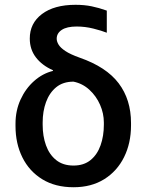

<svg xmlns="http://www.w3.org/2000/svg" viewBox="-20 -781 618 811"><path d="M105.8 -617.9Q105.5 -682.5 157.1 -721.6Q208.8 -760.7 299 -760.7Q336.3 -760.7 366.8 -754.4Q397.4 -748.2 431.1 -736.2V-642.8Q409.8 -651.3 374.6 -660.2Q339.5 -669 304 -669Q262.4 -669 240.9 -654.8Q219.5 -640.6 219.5 -617.5Q219.5 -605.8 227.3 -592.7Q235.1 -579.5 256 -565.5Q277 -551.5 316.8 -537.3Q429 -498.2 481.2 -429.3Q533.4 -360.4 533.4 -261.4V-251.4Q533.4 -176.5 504.1 -117.4Q474.8 -58.2 420.3 -24.1Q365.8 9.9 290.5 9.9Q213.4 9.9 158.6 -23.8Q103.7 -57.5 74.6 -116.1Q45.5 -174.7 45.5 -248.6V-258.5Q45.5 -313.9 66.8 -360.4Q88.1 -407 124.1 -438.9Q160.2 -470.9 203.8 -481.5L203.5 -484.4Q157.7 -504.6 131.7 -538.5Q105.8 -572.4 105.8 -617.9ZM160.2 -263.5V-254.3Q160.2 -206.3 174.2 -167.3Q188.2 -128.2 217.2 -104.9Q246.1 -81.7 290.5 -81.7Q334.2 -81.7 362.6 -104.9Q391 -128.2 404.8 -167.3Q418.7 -206.3 418.7 -254.3V-263.5Q418.7 -301.8 402.7 -338.4Q386.7 -375 357.8 -401.6Q328.8 -428.3 290.5 -436.1Q246.1 -436.1 217.3 -412.5Q188.6 -388.8 174.4 -349.8Q160.2 -310.7 160.2 -263.5Z"/></svg>

Font: InterMG Medium
Style: Regular
Weight: 500
Designer: Rasmus Andersson
Foundry: rsms
Version: Version 3.019;December 26, 2023;FontCreator 15.0.0.2955 64-b